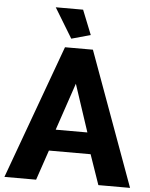

<svg xmlns="http://www.w3.org/2000/svg" viewBox="-60 -965 791 1014"><g transform="rotate(5 335.0 -458.0)"><path d="M391 -786 339 -916H194L290 -758ZM170 0 224 -159H445L500 0H668L409 -710H261L2 0ZM335 -523 418 -272H250Z"/></g></svg>

Font: RT Raleway ExtraBold
Style: Regular
Weight: 400
Designer: Matt McInerney, Pablo Impallari, Rodrigo Fuenzalida — Edited by Milan Moffatt in April 2016
Foundry: Matt McInerney, Pablo Impallari, Rodrigo Fuenzalida — Edited by Milan Moffatt in April 2016
Version: Version 3.001